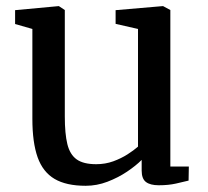

<svg xmlns="http://www.w3.org/2000/svg" viewBox="-20 -587 669 618"><path d="M491.1 9.3Q463.6 9.3 449.8 -1.2Q436 -11.6 436 -38.1V-72.3Q417.4 -53.6 388.7 -34.3Q360 -15.1 325.7 -2Q291.5 11 255.9 11Q193.2 11 155.7 -11.1Q118.1 -33.2 101.1 -80.7Q84.2 -128.3 84.2 -204.3V-493.8L28.6 -509.7V-554.3L168.5 -567.3H169.5L188.6 -554.7V-211.8Q188.6 -156.8 196.8 -123.1Q205.1 -89.4 226.9 -73.9Q248.6 -58.5 289.6 -58.5Q319 -58.5 344.6 -67.8Q370.2 -77.2 390.6 -90.3Q410.9 -103.3 424.2 -115.1V-493.8L352.1 -510.2V-554.3L503.4 -567.3H505L528.3 -554.7V-51H587.8L587 -5.7Q570 -1.5 546.1 3.9Q522.2 9.3 491.1 9.3Z"/></svg>

Font: Merriweather 7pt Light
Style: Regular
Weight: 300
Designer: Eben Sorkin
Foundry: Eben Sorkin
Version: Version 2.200;gftools[0.9.31]